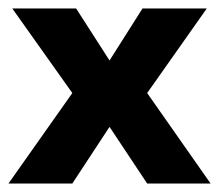

<svg xmlns="http://www.w3.org/2000/svg" viewBox="-30 -434 524 454"><path d="M141 0 229 -134 318 0H468L318 -214L459 -414H307L229 -291L150 -414H-1L141 -214L-10 0Z"/></svg>

Font: OSH Darker Grotesque Black
Style: Regular
Weight: 900
Designer: Gabriel Lam
Foundry: TypeRant
Version: Version 1.000;Glyphs 3.1.1 (3148)